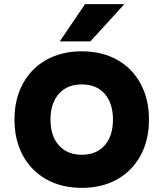

<svg xmlns="http://www.w3.org/2000/svg" viewBox="-20 -888 790 928"><path d="M375 20Q278 20 204.5 -21Q131 -62 90.5 -136.5Q50 -211 50 -310Q50 -409 90.5 -483.5Q131 -558 204.5 -599Q278 -640 375 -640Q473 -640 546 -599Q619 -558 659.5 -483.5Q700 -409 700 -310Q700 -211 659.5 -136.5Q619 -62 546 -21Q473 20 375 20ZM375 -140Q446 -140 486 -185.5Q526 -231 526 -310Q526 -389 486 -434.5Q446 -480 375 -480Q305 -480 264.5 -434.5Q224 -389 224 -310Q224 -231 264.5 -185.5Q305 -140 375 -140ZM269 -688 391 -868H581L417 -688Z"/></svg>

Font: Martian Mono SemiExpanded ExtraBold
Style: Regular
Weight: 800
Width: 6
Designer: Roman Shamin
Foundry: Evil Martians
Version: Version 1.000